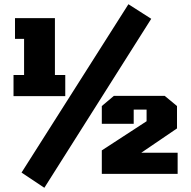

<svg xmlns="http://www.w3.org/2000/svg" viewBox="-20 -823 905 909"><path d="M190 66 82 -6 588 -803 696 -734ZM44 -368V-468H94V-639H51V-737H240V-468H289V-368ZM462 0V-111L674 -249V-304H613V-237H462V-321L519 -369H760L818 -321V-215L649 -100H821V0Z"/></svg>

Font: Tomorrow ExtraBold
Style: Regular
Weight: 800
Designer: Tony de Marco, Monica Rizzolli
Foundry: Just in Type
Version: Version 2.002